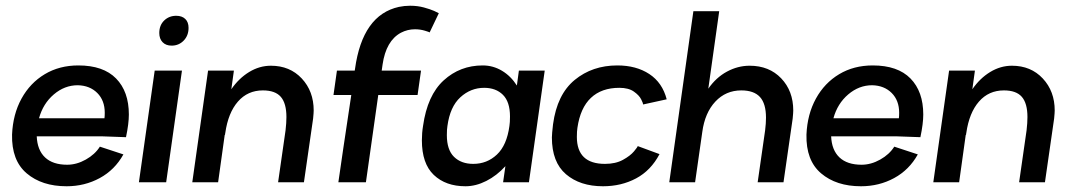

<svg xmlns="http://www.w3.org/2000/svg" viewBox="-20 -635 3739 669"><path d="M335 -160H108Q110 -112 137 -86.5Q164 -61 214 -61Q247 -61 279 -79Q311 -97 328 -124L410 -97Q380 -43 327.5 -14.5Q275 14 212 14Q126 14 73 -31Q20 -76 22 -166Q25 -237 55 -291.5Q85 -346 136 -376.5Q187 -407 253 -407Q340 -407 384.5 -361.5Q429 -316 429 -236Q429 -204 419 -157ZM344 -223Q345 -230 345 -242Q345 -285 319 -311Q293 -337 251 -338Q205 -338 167.5 -306Q130 -274 116 -223Z M464 0 519 -389H614L559 0ZM535 -520Q535 -547 552 -563.5Q569 -580 594 -580Q614 -580 625.5 -569Q637 -558 637 -538Q637 -511 620 -493.5Q603 -476 578 -476Q558 -476 546.5 -488Q535 -500 535 -520Z M1073 -250Q1073 -242 1071 -222L1039 0H949L975 -181Q978 -207 978 -227Q978 -275 958.5 -297.5Q939 -320 896 -320Q843 -320 809 -281Q775 -242 765 -172Q765 -171 764.5 -169.5Q764 -168 764 -165H763L740 0H650L705 -389H795L786 -324Q812 -362 848 -384Q884 -406 924 -406Q990 -406 1031.5 -361.5Q1073 -317 1073 -250Z M1313 -410 1310 -389H1447L1435 -304H1298L1255 0H1159Q1163 -30 1176 -117Q1189 -204 1204 -304H1142L1154 -389H1216L1217 -395Q1243 -583 1370 -611Q1389 -615 1409 -615Q1435 -615 1457 -609Q1479 -603 1492.5 -597Q1506 -591 1509 -589L1477 -522Q1477 -523 1460.5 -528Q1444 -533 1426 -533Q1400 -533 1377 -521Q1325 -493 1313 -410Z M1878 -389 1823 0H1733L1741 -56Q1711 -23 1674.5 -4.5Q1638 14 1602 14Q1533 14 1491.5 -25.5Q1450 -65 1450 -146Q1450 -172 1454 -196Q1469 -303 1526 -355Q1583 -407 1662 -407Q1698 -407 1729 -388.5Q1760 -370 1781 -337L1788 -389ZM1755 -196Q1757 -208 1757 -229Q1757 -280 1732.5 -304.5Q1708 -329 1667 -329Q1620 -329 1584 -296Q1548 -263 1539 -196Q1537 -185 1537 -164Q1537 -113 1562 -88.5Q1587 -64 1629 -64Q1677 -64 1711.5 -96.5Q1746 -129 1755 -196Z M1903 -156Q1903 -168 1907 -202Q1921 -306 1982.5 -356.5Q2044 -407 2131 -407Q2197 -407 2242.5 -377Q2288 -347 2303 -289L2221 -271Q2221 -275 2214 -289Q2207 -303 2188.5 -316Q2170 -329 2138 -329Q2076 -329 2039 -294Q2002 -259 1992 -190Q1990 -178 1990 -158Q1990 -64 2088 -64Q2125 -64 2150.5 -78Q2176 -92 2189 -107.5Q2202 -123 2202 -126L2278 -98Q2248 -41 2196.5 -13.5Q2145 14 2081 14Q2001 14 1952 -28Q1903 -70 1903 -156Z M2744 -250Q2744 -242 2742 -222L2710 0H2620L2646 -181Q2649 -205 2649 -225Q2649 -274 2628 -297Q2607 -320 2563 -320Q2509 -320 2472.5 -281Q2436 -242 2427 -175L2426 -168L2402 0H2312L2396 -596H2486L2448 -326Q2475 -365 2513 -385.5Q2551 -406 2592 -406Q2660 -406 2702 -362Q2744 -318 2744 -250Z M3103 -160H2876Q2878 -112 2905 -86.5Q2932 -61 2982 -61Q3015 -61 3047 -79Q3079 -97 3096 -124L3178 -97Q3148 -43 3095.5 -14.5Q3043 14 2980 14Q2894 14 2841 -31Q2788 -76 2790 -166Q2793 -237 2823 -291.5Q2853 -346 2904 -376.5Q2955 -407 3021 -407Q3108 -407 3152.5 -361.5Q3197 -316 3197 -236Q3197 -204 3187 -157ZM3112 -223Q3113 -230 3113 -242Q3113 -285 3087 -311Q3061 -337 3019 -338Q2973 -338 2935.5 -306Q2898 -274 2884 -223Z M3655 -250Q3655 -242 3653 -222L3621 0H3531L3557 -181Q3560 -207 3560 -227Q3560 -275 3540.5 -297.5Q3521 -320 3478 -320Q3425 -320 3391 -281Q3357 -242 3347 -172Q3347 -171 3346.5 -169.5Q3346 -168 3346 -165H3345L3322 0H3232L3287 -389H3377L3368 -324Q3394 -362 3430 -384Q3466 -406 3506 -406Q3572 -406 3613.5 -361.5Q3655 -317 3655 -250Z"/></svg>

Font: Neutral Grotesk
Style: Italic
Weight: 400
Italic angle: -8°
Designer: Nawras Khrais
Foundry: Nawras Khrais
Version: Version 1.000